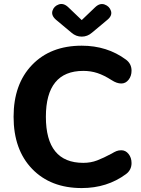

<svg xmlns="http://www.w3.org/2000/svg" viewBox="-20 -946 718 975"><path d="M395 9Q237 9 143 -88.5Q49 -186 49 -353Q49 -519 143 -616.5Q237 -714 395 -714Q524 -714 620 -643Q648 -622 648 -587Q648 -560 633 -541Q618 -522 596 -522Q573 -522 547 -539Q508 -564 474.5 -575Q441 -586 403 -586Q308 -586 260.5 -527.5Q213 -469 213 -353Q213 -236 260.5 -177.5Q308 -119 403 -119Q441 -119 473.5 -131.5Q506 -144 547 -166Q560 -174 571 -178.5Q582 -183 596 -183Q618 -183 633 -164Q648 -145 648 -118Q648 -83 620 -62Q524 9 395 9ZM395 -760Q366 -760 343 -780L264 -846Q239 -868 246.5 -891.5Q254 -915 278.5 -923.5Q303 -932 327 -909L395 -844L463 -909Q487 -932 511.5 -923Q536 -914 543.5 -890.5Q551 -867 526 -846L447 -780Q424 -760 395 -760Z"/></svg>

Font: Nunito VF Beta Light
Style: Regular
Weight: 300
Designer: Vernon Adams
Foundry: newtypography
Version: Version 3.001